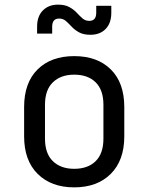

<svg xmlns="http://www.w3.org/2000/svg" viewBox="-20 -800 640 828"><path d="M300 8Q201 8 142.5 -50Q84 -108 84 -212V-338Q84 -443 142 -500.5Q200 -558 300 -558Q400 -558 458 -500.5Q516 -443 516 -338V-212Q516 -108 457.5 -50Q399 8 300 8ZM300 -72Q359 -72 392.5 -105Q426 -138 426 -202V-348Q426 -412 392.5 -445Q359 -478 300 -478Q242 -478 208 -445Q174 -412 174 -348V-202Q174 -138 208 -105Q242 -72 300 -72ZM370 -650Q340 -650 321 -660.5Q302 -671 289 -685Q276 -699 264 -709.5Q252 -720 235 -720Q205 -720 205 -685V-655H140V-685Q140 -730 165 -755Q190 -780 230 -780Q260 -780 279 -769.5Q298 -759 311 -745Q324 -731 336 -720.5Q348 -710 365 -710Q395 -710 395 -745V-775H460V-745Q460 -700 435.5 -675Q411 -650 370 -650Z"/></svg>

Font: JetBrainsMonoNL NF
Style: Regular
Weight: 400
Designer: Philipp Nurullin, Konstantin Bulenkov
Foundry: JetBrains
Version: Version 2.304; ttfautohint (v1.8.4.7-5d5b);Nerd Fonts 3.2.1